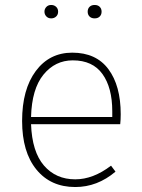

<svg xmlns="http://www.w3.org/2000/svg" viewBox="-20 -743 570 773"><path d="M206 -676.5Q198 -669 186 -669Q174 -669 166.5 -677Q159 -685 159 -696Q159 -707 166.5 -715Q174 -723 186 -723Q198 -723 206 -715.5Q214 -708 214 -696Q214 -684 206 -676.5ZM381.5 -676.5Q374 -669 361 -669Q348 -669 340.5 -676.5Q333 -684 333 -696Q333 -708 340.5 -715.5Q348 -723 361 -723Q374 -723 381.5 -715.5Q389 -708 389 -696Q389 -684 381.5 -676.5ZM466 -283Q466 -261 464 -243H105Q109 -132 157 -76.5Q205 -21 283 -21Q355 -21 427 -76L445 -52Q372 10 283 10Q184 10 126.5 -60.5Q69 -131 69 -256Q69 -383 124 -457Q179 -531 271 -531Q367 -531 416.5 -464.5Q466 -398 466 -283ZM432 -272V-295Q432 -390 392.5 -445Q353 -500 273 -500Q202 -500 155 -442.5Q108 -385 105 -272Z"/></svg>

Font: Fira Sans UltraLight
Style: Regular
Weight: 200
Designer: Carrois Corporate & Edenspiekermann AG
Foundry: Carrois Corporate GbR & Edenspiekermann AG
Version: Version 4.106;PS 004.106;hotconv 1.0.70;makeotf.lib2.5.58329